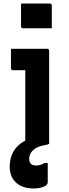

<svg xmlns="http://www.w3.org/2000/svg" viewBox="-20 -814 390 1086"><path d="M123 -11Q123 -38 123 -78.5Q123 -119 123 -166Q123 -213 123 -260Q123 -307 123 -348Q123 -389 123 -417H116Q110 -417 102.5 -417Q95 -417 86.5 -417Q78 -417 69.5 -417Q61 -417 53 -417Q48 -417 45 -420Q42 -423 42 -428Q42 -455 42 -483Q42 -511 42 -538Q59 -538 80.5 -538Q102 -538 126 -538Q150 -538 173 -538Q196 -538 215.5 -538Q235 -538 247 -538Q251 -538 253 -536.5Q255 -535 256.5 -533Q258 -531 258 -527Q258 -480 258 -424.5Q258 -369 258 -312Q258 -255 258 -200Q258 -145 258 -97Q258 -82 258 -65.5Q258 -49 258 -33Q258 -17 258 0Q225 0 196.5 0Q168 0 134 0Q129 0 126 -3Q123 -6 123 -11ZM202 -37Q214 -37 226 -28Q238 -19 254 2Q251 3 244 4.5Q237 6 222 9Q185 17 165 37.5Q145 58 145 84Q145 104 155 113Q165 122 185 122Q198 122 209.5 118.5Q221 115 231 108H250Q250 117 250 129Q250 141 250 161Q250 181 250 217Q250 233 226 242.5Q202 252 170 252Q107 252 71 219Q35 186 35 127Q35 78 57 41.5Q79 5 117 -15.5Q155 -36 202 -37ZM99 -794Q118 -794 138.5 -794Q159 -794 180.5 -794Q202 -794 222.5 -794Q243 -794 262 -794Q267 -794 270 -791Q273 -788 273 -783V-654Q254 -654 233.5 -654Q213 -654 191.5 -654Q170 -654 149.5 -654Q129 -654 110 -654Q105 -654 102 -657Q99 -660 99 -665Z"/></svg>

Font: Recursive
Style: Bold
Weight: 700
Version: Version 1.085